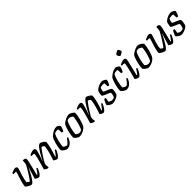

<svg xmlns="http://www.w3.org/2000/svg" viewBox="439 -2406 4081 4081"><g transform="rotate(-45 2479.5 -366.0)"><path d="M183 0Q168 0 146.5 -9Q125 -18 103.5 -30.5Q82 -43 67.5 -55Q53 -67 51 -74Q51 -102 60 -143Q69 -184 82 -228.5Q95 -273 108.5 -313Q122 -353 131 -381.5Q140 -410 140 -417Q140 -427 133 -430Q126 -433 114 -433H58Q58 -442 60.5 -451.5Q63 -461 64 -465Q89 -477 122.5 -488.5Q156 -500 176 -500Q197 -500 212 -487.5Q227 -475 227 -457Q227 -448 218.5 -420.5Q210 -393 197 -354.5Q184 -316 171 -272.5Q158 -229 149.5 -187.5Q141 -146 141 -114Q151 -101 169.5 -89Q188 -77 196 -77Q202 -77 219.5 -100.5Q237 -124 262 -161Q287 -198 313 -241Q339 -284 362 -323.5Q385 -363 398 -390Q402 -412 405 -443.5Q408 -475 410 -500Q449 -500 470 -488.5Q491 -477 491 -451Q491 -436 480 -384.5Q469 -333 449 -253Q429 -173 403 -70L414 -63Q425 -73 440.5 -93.5Q456 -114 471 -137Q486 -160 496 -176Q504 -176 511 -172Q518 -168 521 -163Q515 -142 501.5 -114Q488 -86 471 -60Q454 -34 436 -17Q418 0 402 0Q388 0 368.5 -8Q349 -16 333.5 -26.5Q318 -37 315 -44L369 -222Q377 -249 385.5 -270.5Q394 -292 398 -301L393 -304Q376 -270 354.5 -229Q333 -188 310 -147.5Q287 -107 264 -73.5Q241 -40 220 -20Q199 0 183 0Z M680 0Q668 0 648.5 -8.5Q629 -17 612.5 -28Q596 -39 593 -46Q597 -61 606.5 -94Q616 -127 629 -172Q642 -217 655 -267Q664 -298 670.5 -329.5Q677 -361 681 -384Q685 -407 685 -414Q685 -425 677.5 -429Q670 -433 657 -433H603Q603 -441 605 -450Q607 -459 609 -465Q625 -472 646 -480.5Q667 -489 687 -494.5Q707 -500 721 -500Q775 -500 775 -451Q775 -443 769 -418.5Q763 -394 753.5 -362Q744 -330 733 -297Q722 -264 712.5 -237.5Q703 -211 697 -199L701 -195Q718 -229 739.5 -269.5Q761 -310 785 -350.5Q809 -391 833.5 -425Q858 -459 880.5 -479.5Q903 -500 921 -500Q936 -500 955 -491Q974 -482 993 -469.5Q1012 -457 1025 -445Q1038 -433 1040 -426Q1040 -389 1032 -344Q1024 -299 1011.5 -253Q999 -207 986.5 -167.5Q974 -128 964.5 -101.5Q955 -75 953 -70L965 -63Q974 -72 990.5 -92.5Q1007 -113 1024 -136Q1041 -159 1051 -176Q1060 -176 1067 -171.5Q1074 -167 1076 -163Q1070 -142 1056.5 -114.5Q1043 -87 1024.5 -60.5Q1006 -34 987.5 -17Q969 0 953 0Q938 0 919.5 -8Q901 -16 886 -26.5Q871 -37 869 -45Q874 -57 886.5 -93Q899 -129 913.5 -178.5Q928 -228 939.5 -281Q951 -334 954 -380Q945 -394 925.5 -406Q906 -418 898 -418Q892 -418 875 -397.5Q858 -377 834.5 -343.5Q811 -310 785.5 -271Q760 -232 737 -194.5Q714 -157 700 -130Q690 -101 690 -69Q690 -56 692 -43Q694 -30 698 -15Q696 -12 691.5 -7.5Q687 -3 680 0Z M1256 0Q1240 0 1215 -12Q1190 -24 1167.5 -43Q1145 -62 1134 -82Q1134 -125 1142.5 -173.5Q1151 -222 1164 -267Q1177 -312 1192 -348Q1207 -384 1220 -402Q1234 -416 1264.5 -439.5Q1295 -463 1334.5 -481.5Q1374 -500 1415 -500Q1430 -500 1449.5 -489Q1469 -478 1483 -464Q1497 -450 1498 -441Q1494 -408 1480.5 -375Q1467 -342 1455 -323Q1441 -323 1430.5 -326Q1420 -329 1414 -333Q1414 -342 1414 -361.5Q1414 -381 1412.5 -401Q1411 -421 1409 -430Q1399 -434 1388.5 -435Q1378 -436 1370 -436Q1355 -436 1337.5 -432Q1320 -428 1305 -421Q1284 -390 1268 -345.5Q1252 -301 1241.5 -254Q1231 -207 1225 -167Q1219 -127 1218 -104Q1229 -88 1256.5 -74Q1284 -60 1302 -60Q1313 -60 1328.5 -73.5Q1344 -87 1360 -106.5Q1376 -126 1390.5 -145Q1405 -164 1415 -175Q1423 -175 1429.5 -171Q1436 -167 1438 -162Q1428 -128 1405.5 -90.5Q1383 -53 1346 -26.5Q1309 0 1256 0Z M1629 0Q1612 0 1588.5 -12Q1565 -24 1543.5 -43Q1522 -62 1511 -82Q1511 -124 1519.5 -173Q1528 -222 1540.5 -270Q1553 -318 1568 -355.5Q1583 -393 1597 -411Q1611 -426 1643.5 -447Q1676 -468 1716 -484Q1756 -500 1793 -500Q1807 -500 1826 -492Q1845 -484 1864 -472Q1883 -460 1897 -447Q1911 -434 1914 -425Q1914 -394 1906.5 -348.5Q1899 -303 1886 -254.5Q1873 -206 1858 -164Q1843 -122 1828 -98Q1789 -52 1734.5 -26Q1680 0 1629 0ZM1680 -60Q1692 -60 1709 -64Q1726 -68 1739 -75Q1752 -90 1764.5 -120.5Q1777 -151 1788.5 -190Q1800 -229 1809 -268.5Q1818 -308 1823.5 -341.5Q1829 -375 1829 -395Q1814 -412 1790 -425.5Q1766 -439 1741 -439Q1728 -439 1714 -435.5Q1700 -432 1686 -426Q1665 -394 1648.5 -349Q1632 -304 1620.5 -256.5Q1609 -209 1602.5 -168Q1596 -127 1596 -104Q1608 -87 1631.5 -73.5Q1655 -60 1680 -60Z M2071 0Q2059 0 2039.5 -8.5Q2020 -17 2003.5 -28Q1987 -39 1984 -46Q1988 -61 1997.5 -94Q2007 -127 2020 -172Q2033 -217 2046 -267Q2055 -298 2061.5 -329.5Q2068 -361 2072 -384Q2076 -407 2076 -414Q2076 -425 2068.5 -429Q2061 -433 2048 -433H1994Q1994 -441 1996 -450Q1998 -459 2000 -465Q2016 -472 2037 -480.5Q2058 -489 2078 -494.5Q2098 -500 2112 -500Q2166 -500 2166 -451Q2166 -443 2160 -418.5Q2154 -394 2144.5 -362Q2135 -330 2124 -297Q2113 -264 2103.5 -237.5Q2094 -211 2088 -199L2092 -195Q2109 -229 2130.5 -269.5Q2152 -310 2176 -350.5Q2200 -391 2224.5 -425Q2249 -459 2271.5 -479.5Q2294 -500 2312 -500Q2327 -500 2346 -491Q2365 -482 2384 -469.5Q2403 -457 2416 -445Q2429 -433 2431 -426Q2431 -389 2423 -344Q2415 -299 2402.5 -253Q2390 -207 2377.5 -167.5Q2365 -128 2355.5 -101.5Q2346 -75 2344 -70L2356 -63Q2365 -72 2381.5 -92.5Q2398 -113 2415 -136Q2432 -159 2442 -176Q2451 -176 2458 -171.5Q2465 -167 2467 -163Q2461 -142 2447.5 -114.5Q2434 -87 2415.5 -60.5Q2397 -34 2378.5 -17Q2360 0 2344 0Q2329 0 2310.5 -8Q2292 -16 2277 -26.5Q2262 -37 2260 -45Q2265 -57 2277.5 -93Q2290 -129 2304.5 -178.5Q2319 -228 2330.5 -281Q2342 -334 2345 -380Q2336 -394 2316.5 -406Q2297 -418 2289 -418Q2283 -418 2266 -397.5Q2249 -377 2225.5 -343.5Q2202 -310 2176.5 -271Q2151 -232 2128 -194.5Q2105 -157 2091 -130Q2081 -101 2081 -69Q2081 -56 2083 -43Q2085 -30 2089 -15Q2087 -12 2082.5 -7.5Q2078 -3 2071 0Z M2623 0Q2600 0 2573.5 -13.5Q2547 -27 2526 -45Q2505 -63 2501 -75Q2507 -100 2518 -125.5Q2529 -151 2540.5 -170Q2552 -189 2559 -197Q2569 -197 2580.5 -193.5Q2592 -190 2597 -186Q2594 -169 2589.5 -146Q2585 -123 2580 -95Q2594 -82 2616 -71Q2638 -60 2664 -60Q2678 -60 2694 -63.5Q2710 -67 2721 -72Q2731 -81 2739 -104Q2747 -127 2750.5 -152Q2754 -177 2750 -192Q2748 -197 2729.5 -205.5Q2711 -214 2685.5 -224.5Q2660 -235 2634 -246.5Q2608 -258 2589.5 -269Q2571 -280 2568 -290Q2568 -303 2571 -327.5Q2574 -352 2581 -378Q2588 -404 2599 -420Q2609 -431 2637 -450Q2665 -469 2705 -484.5Q2745 -500 2790 -500Q2800 -500 2815.5 -494Q2831 -488 2847 -478.5Q2863 -469 2874 -459.5Q2885 -450 2885 -444Q2885 -436 2877.5 -412.5Q2870 -389 2859.5 -364Q2849 -339 2839 -326Q2827 -326 2815.5 -329.5Q2804 -333 2800 -337Q2799 -356 2798.5 -384Q2798 -412 2796 -430Q2786 -434 2773.5 -435Q2761 -436 2751 -436Q2728 -436 2707 -431.5Q2686 -427 2678 -424Q2668 -409 2660 -380.5Q2652 -352 2651 -322Q2661 -314 2687 -303.5Q2713 -293 2743 -281Q2773 -269 2798 -255Q2823 -241 2831 -226Q2834 -203 2831 -173.5Q2828 -144 2821 -117Q2814 -90 2804 -75Q2786 -55 2754.5 -38Q2723 -21 2687.5 -10.5Q2652 0 2623 0Z M3041 0Q3025 0 3000 -12Q2975 -24 2952.5 -43Q2930 -62 2919 -82Q2919 -125 2927.5 -173.5Q2936 -222 2949 -267Q2962 -312 2977 -348Q2992 -384 3005 -402Q3019 -416 3049.5 -439.5Q3080 -463 3119.5 -481.5Q3159 -500 3200 -500Q3215 -500 3234.5 -489Q3254 -478 3268 -464Q3282 -450 3283 -441Q3279 -408 3265.5 -375Q3252 -342 3240 -323Q3226 -323 3215.5 -326Q3205 -329 3199 -333Q3199 -342 3199 -361.5Q3199 -381 3197.5 -401Q3196 -421 3194 -430Q3184 -434 3173.5 -435Q3163 -436 3155 -436Q3140 -436 3122.5 -432Q3105 -428 3090 -421Q3069 -390 3053 -345.5Q3037 -301 3026.5 -254Q3016 -207 3010 -167Q3004 -127 3003 -104Q3014 -88 3041.5 -74Q3069 -60 3087 -60Q3098 -60 3113.5 -73.5Q3129 -87 3145 -106.5Q3161 -126 3175.5 -145Q3190 -164 3200 -175Q3208 -175 3214.5 -171Q3221 -167 3223 -162Q3213 -128 3190.5 -90.5Q3168 -53 3131 -26.5Q3094 0 3041 0Z M3402 0Q3388 0 3368 -8Q3348 -16 3332.5 -26.5Q3317 -37 3314 -44Q3318 -55 3328 -91.5Q3338 -128 3350.5 -176.5Q3363 -225 3375 -274Q3387 -323 3394.5 -361Q3402 -399 3402 -414Q3402 -425 3394.5 -429Q3387 -433 3375 -433H3320Q3320 -442 3322.5 -451.5Q3325 -461 3327 -465Q3342 -472 3363 -480.5Q3384 -489 3404.5 -494.5Q3425 -500 3438 -500Q3491 -500 3491 -451Q3491 -436 3481 -393Q3471 -350 3451.5 -271Q3432 -192 3403 -70L3414 -63Q3423 -72 3438.5 -92.5Q3454 -113 3469.5 -135.5Q3485 -158 3496 -176Q3504 -176 3511 -172Q3518 -168 3521 -163Q3515 -142 3501.5 -114.5Q3488 -87 3471 -60.5Q3454 -34 3436 -17Q3418 0 3402 0ZM3450 -603Q3442 -603 3431 -615.5Q3420 -628 3412 -644Q3404 -660 3404 -672Q3404 -683 3421.5 -697Q3439 -711 3460.5 -721.5Q3482 -732 3492 -732Q3501 -732 3511 -719.5Q3521 -707 3528.5 -690.5Q3536 -674 3536 -662Q3536 -650 3519 -636.5Q3502 -623 3481.5 -613Q3461 -603 3450 -603Z M3703 0Q3686 0 3662.5 -12Q3639 -24 3617.5 -43Q3596 -62 3585 -82Q3585 -124 3593.5 -173Q3602 -222 3614.5 -270Q3627 -318 3642 -355.5Q3657 -393 3671 -411Q3685 -426 3717.5 -447Q3750 -468 3790 -484Q3830 -500 3867 -500Q3881 -500 3900 -492Q3919 -484 3938 -472Q3957 -460 3971 -447Q3985 -434 3988 -425Q3988 -394 3980.5 -348.5Q3973 -303 3960 -254.5Q3947 -206 3932 -164Q3917 -122 3902 -98Q3863 -52 3808.5 -26Q3754 0 3703 0ZM3754 -60Q3766 -60 3783 -64Q3800 -68 3813 -75Q3826 -90 3838.5 -120.5Q3851 -151 3862.5 -190Q3874 -229 3883 -268.5Q3892 -308 3897.5 -341.5Q3903 -375 3903 -395Q3888 -412 3864 -425.5Q3840 -439 3815 -439Q3802 -439 3788 -435.5Q3774 -432 3760 -426Q3739 -394 3722.5 -349Q3706 -304 3694.5 -256.5Q3683 -209 3676.5 -168Q3670 -127 3670 -104Q3682 -87 3705.5 -73.5Q3729 -60 3754 -60Z M4198 0Q4183 0 4161.5 -9Q4140 -18 4118.5 -30.5Q4097 -43 4082.5 -55Q4068 -67 4066 -74Q4066 -102 4075 -143Q4084 -184 4097 -228.5Q4110 -273 4123.5 -313Q4137 -353 4146 -381.5Q4155 -410 4155 -417Q4155 -427 4148 -430Q4141 -433 4129 -433H4073Q4073 -442 4075.5 -451.5Q4078 -461 4079 -465Q4104 -477 4137.5 -488.5Q4171 -500 4191 -500Q4212 -500 4227 -487.5Q4242 -475 4242 -457Q4242 -448 4233.5 -420.5Q4225 -393 4212 -354.5Q4199 -316 4186 -272.5Q4173 -229 4164.5 -187.5Q4156 -146 4156 -114Q4166 -101 4184.5 -89Q4203 -77 4211 -77Q4217 -77 4234.5 -100.5Q4252 -124 4277 -161Q4302 -198 4328 -241Q4354 -284 4377 -323.5Q4400 -363 4413 -390Q4417 -412 4420 -443.5Q4423 -475 4425 -500Q4464 -500 4485 -488.5Q4506 -477 4506 -451Q4506 -436 4495 -384.5Q4484 -333 4464 -253Q4444 -173 4418 -70L4429 -63Q4440 -73 4455.5 -93.5Q4471 -114 4486 -137Q4501 -160 4511 -176Q4519 -176 4526 -172Q4533 -168 4536 -163Q4530 -142 4516.5 -114Q4503 -86 4486 -60Q4469 -34 4451 -17Q4433 0 4417 0Q4403 0 4383.5 -8Q4364 -16 4348.5 -26.5Q4333 -37 4330 -44L4384 -222Q4392 -249 4400.5 -270.5Q4409 -292 4413 -301L4408 -304Q4391 -270 4369.5 -229Q4348 -188 4325 -147.5Q4302 -107 4279 -73.5Q4256 -40 4235 -20Q4214 0 4198 0Z M4692 0Q4669 0 4642.5 -13.5Q4616 -27 4595 -45Q4574 -63 4570 -75Q4576 -100 4587 -125.5Q4598 -151 4609.5 -170Q4621 -189 4628 -197Q4638 -197 4649.5 -193.5Q4661 -190 4666 -186Q4663 -169 4658.5 -146Q4654 -123 4649 -95Q4663 -82 4685 -71Q4707 -60 4733 -60Q4747 -60 4763 -63.5Q4779 -67 4790 -72Q4800 -81 4808 -104Q4816 -127 4819.5 -152Q4823 -177 4819 -192Q4817 -197 4798.5 -205.5Q4780 -214 4754.5 -224.5Q4729 -235 4703 -246.5Q4677 -258 4658.5 -269Q4640 -280 4637 -290Q4637 -303 4640 -327.5Q4643 -352 4650 -378Q4657 -404 4668 -420Q4678 -431 4706 -450Q4734 -469 4774 -484.5Q4814 -500 4859 -500Q4869 -500 4884.5 -494Q4900 -488 4916 -478.5Q4932 -469 4943 -459.5Q4954 -450 4954 -444Q4954 -436 4946.5 -412.5Q4939 -389 4928.5 -364Q4918 -339 4908 -326Q4896 -326 4884.5 -329.5Q4873 -333 4869 -337Q4868 -356 4867.5 -384Q4867 -412 4865 -430Q4855 -434 4842.5 -435Q4830 -436 4820 -436Q4797 -436 4776 -431.5Q4755 -427 4747 -424Q4737 -409 4729 -380.5Q4721 -352 4720 -322Q4730 -314 4756 -303.5Q4782 -293 4812 -281Q4842 -269 4867 -255Q4892 -241 4900 -226Q4903 -203 4900 -173.5Q4897 -144 4890 -117Q4883 -90 4873 -75Q4855 -55 4823.5 -38Q4792 -21 4756.5 -10.5Q4721 0 4692 0Z"/></g></svg>

Font: Texturina
Style: Italic
Weight: 400
Italic angle: -11°
Designer: Guillermo Torres Carreño
Foundry: Omnibus-Type
Version: Version 1.002; ttfautohint (v1.8.3)